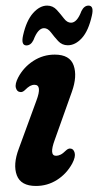

<svg xmlns="http://www.w3.org/2000/svg" viewBox="-20 -638 342 668"><path d="M175 -96Q182.5 -96 190.8 -100Q199 -104 209.5 -114.5Q218 -122.5 226 -121Q236 -120 239.8 -106.2Q243.5 -92.5 231.5 -69.5Q211.5 -33 178.2 -12Q145 9 105 9Q52.5 9 38.5 -28.2Q24.5 -65.5 45.5 -121L106.5 -287.5Q127.5 -343 100 -343Q92 -343 84.2 -338.8Q76.5 -334.5 65.5 -323.5Q57 -316 49.5 -318Q39 -319 35.2 -332.5Q31.5 -346 43.5 -369Q62.5 -404.5 96.2 -426.2Q130 -448 170.5 -448Q223 -448 236.2 -410.5Q249.5 -373 230 -318.5L170.5 -151.5Q150 -96 175 -96ZM215.8 -480.5Q195.9 -480.5 182.3 -495.2Q168.7 -510 157.5 -525Q146.3 -540 133.3 -540Q112.1 -540 96.6 -499Q87.5 -480 71.9 -480Q52.5 -480 60.3 -515Q71.9 -566.5 95.1 -592.5Q118.2 -618.5 144.1 -618.5Q164 -618.5 177.6 -603.5Q191.2 -588.5 202.4 -573.8Q213.6 -559 227 -559Q248.2 -559 263.3 -599.5Q272.8 -618.5 287.9 -618.5Q307.8 -618.5 299.6 -583.5Q287.9 -531 265.1 -505.8Q242.2 -480.5 215.8 -480.5Z"/></svg>

Font: Fraunces 144pt SuperSoft SemiBold
Style: Italic
Weight: 600
Italic angle: -16°
Version: Version 1.000;[b76b70a41]